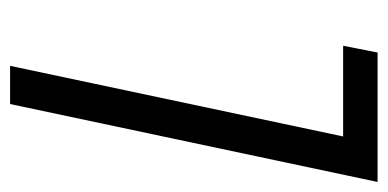

<svg xmlns="http://www.w3.org/2000/svg" viewBox="-210 -544 754 373"><g transform="rotate(-90 166.5 -357.0)"><path d="M0 0 151.4 -713.9H225.6L88.4 -66.9H264.6L251.5 0Z"/></g></svg>

Font: Open Sans Condensed
Style: Italic
Weight: 400
Width: 3
Italic angle: -12°
Designer: Monotype Design Team
Foundry: Monotype Imaging Inc.
Version: Version 3.000